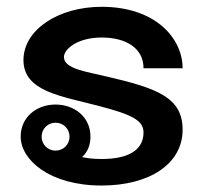

<svg xmlns="http://www.w3.org/2000/svg" viewBox="-20 -537 607 573"><path d="M145.8 -170.8C169.2 -170.8 187.5 -152.5 187.5 -129.2C187.5 -105.8 169.2 -87.5 145.8 -87.5C122.5 -87.5 104.2 -105.8 104.2 -129.2C104.2 -152.5 122.5 -170.8 145.8 -170.8ZM145.8 -225C89.2 -225 41.7 -187.5 41.7 -129.2C41.7 -60.8 126.7 16.7 283.3 16.7C425.8 16.7 525 -47.5 525 -150C525 -245.8 450 -273.3 300 -308.3C236.7 -323.3 170.8 -331.7 170.8 -366.7C170.8 -390.8 211.7 -425 283.3 -425C357.5 -425 408.3 -392.5 408.3 -333.3H525C525 -422.5 444.2 -516.7 283.3 -516.7C154.2 -516.7 50 -448.3 50 -357.5C50 -263.3 165 -250 275 -220.8C374.2 -195 408.3 -177.5 408.3 -141.7C408.3 -89.2 363.3 -62.5 283.3 -62.5C257.5 -62.5 238.3 -65 225 -68.3C240.8 -82.5 250 -103.3 250 -129.2C250 -187.5 202.5 -225 145.8 -225Z"/></svg>

Font: BoonHome
Style: Bold
Weight: 700
Designer: Sungsit Sawaiwan
Foundry: Sungsit Sawaiwan
Version: Version 0.2